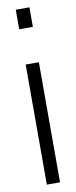

<svg xmlns="http://www.w3.org/2000/svg" viewBox="-87 -773 317 803"><g transform="rotate(-10 72.0 -371.5)"><path d="M43 -660V-743H101V-660ZM44 0V-510H100V0Z"/></g></svg>

Font: Saira UltraCondensed
Style: Regular
Weight: 400
Width: 1
Designer: Hector Gatti with collaboration of the Omnibus-Type team
Foundry: Omnibus-Type
Version: Version 1.101